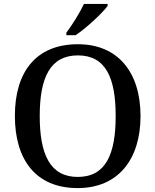

<svg xmlns="http://www.w3.org/2000/svg" viewBox="-20 -951 794 981"><path d="M319 -784V-771H366C421 -807 505 -886 530 -921V-931H409C388 -886 348 -822 319 -784ZM377 10C584 10 698 -137 698 -358C698 -580 584 -725 378 -725C161 -725 56 -580 56 -359C56 -137 161 10 377 10ZM377 -47C236 -47 183 -162 183 -358C183 -554 236 -668 378 -668C520 -668 571 -554 571 -358C571 -162 520 -47 377 -47Z"/></svg>

Font: Noto Serif Myanmar Medium
Style: Regular
Weight: 500
Designer: Ben Mitchell and the Monotype Design Team
Foundry: Monotype Imaging Inc.
Version: Version 2.106